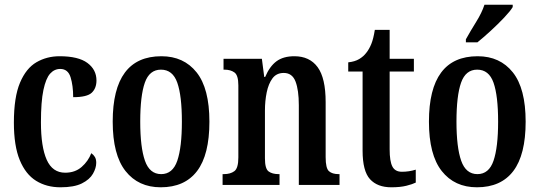

<svg xmlns="http://www.w3.org/2000/svg" viewBox="-20 -786 2293 816"><path d="M237 10Q178 10 133.5 -17.5Q89 -45 64 -105.5Q39 -166 39 -265Q39 -373 65 -434.5Q91 -496 135 -521.5Q179 -547 233 -547Q313 -547 351.5 -518.5Q390 -490 390 -444Q390 -411 370 -392Q350 -373 291 -373Q291 -422 280 -457.5Q269 -493 236 -493Q211 -493 193 -473Q175 -453 164.5 -403.5Q154 -354 154 -266Q154 -162 178.5 -107Q203 -52 257 -52Q299 -52 327 -76.5Q355 -101 368 -135Q378 -128 383.5 -118.5Q389 -109 389 -94Q389 -72 375 -47.5Q361 -23 328 -6.5Q295 10 237 10Z M663 10Q568 10 513.5 -59Q459 -128 459 -269Q459 -547 666 -547Q761 -547 815.5 -478.5Q870 -410 870 -269Q870 -128 817.5 -59Q765 10 663 10ZM665 -46Q714 -46 733.5 -103Q753 -160 753 -269Q753 -379 733.5 -434.5Q714 -490 664 -490Q615 -490 595.5 -434.5Q576 -379 576 -269Q576 -160 596 -103Q616 -46 665 -46Z M926 0V-46H932Q959 -46 976 -58.5Q993 -71 993 -117V-423Q993 -466 976.5 -478Q960 -490 934 -490H930V-536H1093L1103 -459H1107Q1126 -504 1155 -525.5Q1184 -547 1231 -547Q1296 -547 1330 -500.5Q1364 -454 1364 -352V-118Q1364 -71 1378 -58.5Q1392 -46 1419 -46H1423V0H1250V-339Q1250 -403 1236 -439.5Q1222 -476 1186 -476Q1155 -476 1138 -453Q1121 -430 1113.5 -393.5Q1106 -357 1106 -316V-113Q1106 -69 1121.5 -57.5Q1137 -46 1164 -46H1168V0Z M1643 10Q1584 10 1552.5 -24.5Q1521 -59 1521 -146V-482H1460V-521Q1488 -524 1506.5 -535Q1525 -546 1537 -562Q1549 -577 1558 -599Q1567 -621 1573 -659H1636V-536H1739V-482H1636V-151Q1636 -101 1647.5 -78.5Q1659 -56 1688 -56Q1719 -56 1747 -65V-10Q1733 -3 1707 3.5Q1681 10 1643 10Z M2007 10Q1912 10 1857.5 -59Q1803 -128 1803 -269Q1803 -547 2010 -547Q2105 -547 2159.5 -478.5Q2214 -410 2214 -269Q2214 -128 2161.5 -59Q2109 10 2007 10ZM2009 -46Q2058 -46 2077.5 -103Q2097 -160 2097 -269Q2097 -379 2077.5 -434.5Q2058 -490 2008 -490Q1959 -490 1939.5 -434.5Q1920 -379 1920 -269Q1920 -160 1940 -103Q1960 -46 2009 -46ZM1960 -619Q1980 -655 2004 -693.5Q2028 -732 2039 -766H2159V-756Q2149 -739 2123 -711.5Q2097 -684 2066 -655.5Q2035 -627 2009 -606H1960Z"/></svg>

Font: Noto Serif Devanagari ExtraCondensed SemiBold
Style: Regular
Weight: 600
Width: 2
Designer: Universal Thirst, Indian Type Foundry and the Monotype Design Team
Foundry: Monotype Imaging Inc.
Version: Version 2.004; ttfautohint (v1.8.4.7-5d5b)